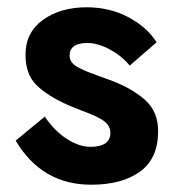

<svg xmlns="http://www.w3.org/2000/svg" viewBox="-20 -490 480 527"><path d="M103 -170Q129 -131 163 -109Q197 -87 228 -87Q283 -87 283 -126Q283 -137 276.5 -146.5Q270 -156 256.5 -163.5Q243 -171 231 -176Q219 -181 198 -189Q177 -197 166 -202Q110 -227 80 -256.5Q50 -286 50 -340Q50 -401 98 -435.5Q146 -470 218 -470Q281 -470 332 -443Q383 -416 410 -374L336 -310Q314 -337 281 -354.5Q248 -372 220 -372Q171 -372 171 -337Q171 -327 177 -319Q183 -311 196.5 -304Q210 -297 221.5 -292.5Q233 -288 255 -280Q277 -272 288 -268Q347 -245 380.5 -213.5Q414 -182 414 -130Q414 -55 364.5 -19Q315 17 230 17Q95 17 23 -104Z"/></svg>

Font: Renner*
Style: Semi
Weight: 600
Version: Version 003.000 ; ttfautohint (v0.97) -l 8 -r 50 -G 200 -x 1